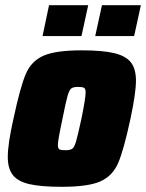

<svg xmlns="http://www.w3.org/2000/svg" viewBox="-20 -712 563 740"><path d="M10 -107Q10 -158 32 -255Q58 -376 79 -426Q100 -476 147 -497Q194 -518 295 -518Q376 -518 421 -507Q466 -496 485 -471Q504 -446 504 -401Q504 -354 483 -255Q457 -134 435.5 -84Q414 -34 367 -13Q320 8 218 8Q137 8 92.5 -2.5Q48 -13 29 -38Q10 -63 10 -107ZM294 -255Q310 -334 310 -356Q310 -370 304 -373.5Q298 -377 281 -377Q262 -377 254.5 -371Q247 -365 240.5 -343Q234 -321 221 -255Q203 -171 203 -153Q203 -140 209 -136.5Q215 -133 232 -133Q251 -133 259 -139Q267 -145 273.5 -168Q280 -191 294 -255ZM144 -573 169 -692H320L294 -573ZM347 -573 373 -692H523L497 -573Z"/></svg>

Font: Saira Semi Condensed Black
Style: Italic
Weight: 900
Width: 4
Italic angle: -12°
Designer: Hector Gatti with collaboration of the Omnibus-Type team
Foundry: Omnibus-Type
Version: Version 1.001; ttfautohint (v1.8)